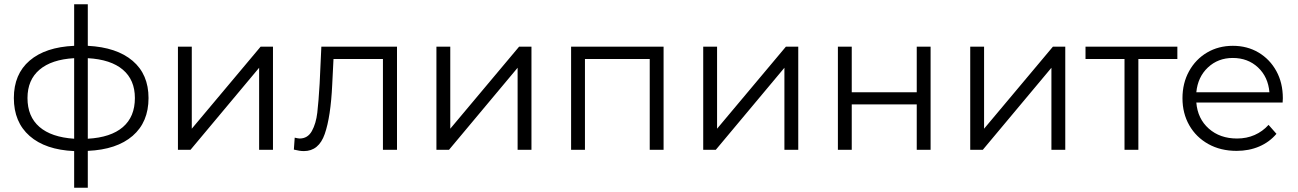

<svg xmlns="http://www.w3.org/2000/svg" viewBox="-20 -703 6091 901"><path d="M392 5V178H328V6Q193 0 119 -65Q45 -130 45 -243Q45 -355 119 -418.5Q193 -482 328 -488V-683H392V-488Q528 -481 602.5 -417.5Q677 -354 677 -243Q677 -130 602.5 -65.5Q528 -1 392 5ZM328 -52V-430Q222 -424 165.5 -376Q109 -328 109 -243Q109 -156 165 -107.5Q221 -59 328 -52ZM613 -243Q613 -328 556.5 -376Q500 -424 392 -430V-52Q500 -58 556.5 -106.5Q613 -155 613 -243Z M815 -484H880V-99L1203 -484H1261V0H1196V-385L874 0H815Z M1843 -484V0H1777V-426H1545L1539 -306Q1532 -155 1504 -74.5Q1476 6 1406 6Q1386 6 1359 -1L1363 -57Q1380 -53 1386 -53Q1424 -53 1443.5 -88Q1463 -123 1469 -174.5Q1475 -226 1480 -311L1488 -484Z M2028 -484H2093V-99L2416 -484H2474V0H2409V-385L2087 0H2028Z M3094 -484V0H3029V-426H2725V0H2660V-484Z M3280 -484H3345V-99L3668 -484H3726V0H3661V-385L3339 0H3280Z M3912 -484H3977V-270H4282V-484H4347V0H4282V-213H3977V0H3912Z M4533 -484H4598V-99L4921 -484H4979V0H4914V-385L4592 0H4533Z M5505 -426H5322V0H5257V-426H5074V-484H5505Z M5999 -222H5594Q5600 -146 5652.5 -99.5Q5705 -53 5785 -53Q5830 -53 5867.5 -69.5Q5905 -86 5933 -117L5970 -75Q5937 -36 5889 -15.5Q5841 5 5783 5Q5708 5 5650.5 -27Q5593 -59 5561 -115Q5529 -171 5529 -242Q5529 -313 5560 -369Q5591 -425 5644.5 -456.5Q5698 -488 5765.5 -488Q5833 -488 5886 -456.5Q5939 -425 5969.5 -369.5Q6000 -314 6000 -242ZM5594 -270H5937Q5931 -342 5883.5 -386.5Q5836 -431 5765 -431Q5696 -431 5648.5 -386.5Q5601 -342 5594 -270Z"/></svg>

Font: Montserrat Ace
Style: Regular
Weight: 400
Designer: Julieta Ulanovsky
Foundry: Julieta Ulanovsky
Version: Version 1